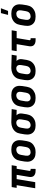

<svg xmlns="http://www.w3.org/2000/svg" viewBox="1697 -2495 806 4240"><g transform="rotate(-90 2100.0 -375.0)"><path d="M490 8H452Q432 8 412 5.5Q392 3 375 -4.5Q358 -12 343.5 -24.5Q329 -37 321 -54.5Q313 -72 311 -92Q309 -112 313 -132L359 -410H265L197 0H63L131 -410H71L89 -520H571L553 -410H493L447 -132Q446 -126 446.5 -120Q447 -114 450.5 -110Q454 -106 459.5 -104Q465 -102 471 -102H491Z M857 8Q824 8 792.5 2.5Q761 -3 734.5 -17.5Q708 -32 688.5 -55.5Q669 -79 659 -108Q649 -137 648.5 -169.5Q648 -202 653 -234L670 -334Q674 -361 684.5 -388.5Q695 -416 712.5 -439.5Q730 -463 754.5 -480.5Q779 -498 806 -509Q833 -520 861 -524Q889 -528 916 -528Q949 -528 980.5 -522.5Q1012 -517 1039 -502.5Q1066 -488 1085.5 -464.5Q1105 -441 1114.5 -412Q1124 -383 1124.5 -350.5Q1125 -318 1120 -286L1104 -186Q1099 -159 1089 -131.5Q1079 -104 1061 -80.5Q1043 -57 1018.5 -39.5Q994 -22 967.5 -11Q941 0 912.5 4Q884 8 857 8ZM857 -102Q878 -102 898.5 -108.5Q919 -115 935.5 -129.5Q952 -144 961 -164Q970 -184 973 -204L990 -304Q994 -325 992.5 -345.5Q991 -366 982 -383Q973 -400 955 -409Q937 -418 917 -418Q896 -418 875.5 -411.5Q855 -405 838.5 -390.5Q822 -376 812.5 -356Q803 -336 800 -316L783 -216Q780 -195 781 -174.5Q782 -154 791.5 -137Q801 -120 819 -111Q837 -102 857 -102Z M1453 8Q1421 8 1390 2.5Q1359 -3 1332.5 -18Q1306 -33 1287 -56.5Q1268 -80 1258.5 -109Q1249 -138 1248.5 -170Q1248 -202 1253 -234L1270 -334Q1274 -361 1284.5 -387.5Q1295 -414 1313 -437Q1331 -460 1355 -477.5Q1379 -495 1405 -505.5Q1431 -516 1458.5 -522Q1486 -528 1513 -528H1531L1811 -520L1793 -410L1674 -413Q1686 -402 1695.5 -388Q1705 -374 1710 -357.5Q1715 -341 1715 -322.5Q1715 -304 1712 -286L1696 -186Q1691 -159 1681 -132Q1671 -105 1653.5 -81.5Q1636 -58 1612.5 -40Q1589 -22 1562.5 -11Q1536 0 1508 4Q1480 8 1453 8ZM1454 -102Q1474 -102 1494 -109Q1514 -116 1529.5 -130.5Q1545 -145 1553.5 -164.5Q1562 -184 1565 -204L1582 -304Q1585 -323 1585 -342.5Q1585 -362 1577.5 -379Q1570 -396 1554.5 -406Q1539 -416 1520 -418H1507Q1487 -418 1467.5 -410Q1448 -402 1433.5 -387.5Q1419 -373 1411 -354Q1403 -335 1400 -316L1383 -216Q1380 -196 1380.5 -175.5Q1381 -155 1390 -138Q1399 -121 1416.5 -111.5Q1434 -102 1454 -102Z M2057 8Q2024 8 1992.5 2.5Q1961 -3 1934.5 -17.5Q1908 -32 1888.5 -55.5Q1869 -79 1859 -108Q1849 -137 1848.5 -169.5Q1848 -202 1853 -234L1870 -334Q1874 -361 1884.5 -388.5Q1895 -416 1912.5 -439.5Q1930 -463 1954.5 -480.5Q1979 -498 2006 -509Q2033 -520 2061 -524Q2089 -528 2116 -528Q2149 -528 2180.5 -522.5Q2212 -517 2239 -502.5Q2266 -488 2285.5 -464.5Q2305 -441 2314.5 -412Q2324 -383 2324.5 -350.5Q2325 -318 2320 -286L2304 -186Q2299 -159 2289 -131.5Q2279 -104 2261 -80.5Q2243 -57 2218.5 -39.5Q2194 -22 2167.5 -11Q2141 0 2112.5 4Q2084 8 2057 8ZM2057 -102Q2078 -102 2098.5 -108.5Q2119 -115 2135.5 -129.5Q2152 -144 2161 -164Q2170 -184 2173 -204L2190 -304Q2194 -325 2192.5 -345.5Q2191 -366 2182 -383Q2173 -400 2155 -409Q2137 -418 2117 -418Q2096 -418 2075.5 -411.5Q2055 -405 2038.5 -390.5Q2022 -376 2012.5 -356Q2003 -336 2000 -316L1983 -216Q1980 -195 1981 -174.5Q1982 -154 1991.5 -137Q2001 -120 2019 -111Q2037 -102 2057 -102Z M2653 8Q2621 8 2590 2.5Q2559 -3 2532.5 -18Q2506 -33 2487 -56.5Q2468 -80 2458.5 -109Q2449 -138 2448.5 -170Q2448 -202 2453 -234L2470 -334Q2474 -361 2484.5 -387.5Q2495 -414 2513 -437Q2531 -460 2555 -477.5Q2579 -495 2605 -505.5Q2631 -516 2658.5 -522Q2686 -528 2713 -528H2731L3011 -520L2993 -410L2874 -413Q2886 -402 2895.5 -388Q2905 -374 2910 -357.5Q2915 -341 2915 -322.5Q2915 -304 2912 -286L2896 -186Q2891 -159 2881 -132Q2871 -105 2853.5 -81.5Q2836 -58 2812.5 -40Q2789 -22 2762.5 -11Q2736 0 2708 4Q2680 8 2653 8ZM2654 -102Q2674 -102 2694 -109Q2714 -116 2729.5 -130.5Q2745 -145 2753.5 -164.5Q2762 -184 2765 -204L2782 -304Q2785 -323 2785 -342.5Q2785 -362 2777.5 -379Q2770 -396 2754.5 -406Q2739 -416 2720 -418H2707Q2687 -418 2667.5 -410Q2648 -402 2633.5 -387.5Q2619 -373 2611 -354Q2603 -335 2600 -316L2583 -216Q2580 -196 2580.5 -175.5Q2581 -155 2590 -138Q2599 -121 2616.5 -111.5Q2634 -102 2654 -102Z M3376 8H3338Q3318 8 3298.5 5.5Q3279 3 3261.5 -4.5Q3244 -12 3229.5 -24.5Q3215 -37 3207 -54.5Q3199 -72 3197 -92Q3195 -112 3199 -132L3245 -410H3091L3109 -520H3551L3533 -410H3379L3333 -132Q3332 -126 3332.5 -120Q3333 -114 3336.5 -110Q3340 -106 3345.5 -104Q3351 -102 3357 -102H3377Z M3857 8Q3824 8 3792.5 2.5Q3761 -3 3734.5 -17.5Q3708 -32 3688.5 -55.5Q3669 -79 3659 -108Q3649 -137 3648.5 -169.5Q3648 -202 3653 -234L3670 -334Q3674 -361 3684.5 -388.5Q3695 -416 3712.5 -439.5Q3730 -463 3754.5 -480.5Q3779 -498 3806 -509Q3833 -520 3861 -524Q3889 -528 3916 -528Q3949 -528 3980.5 -522.5Q4012 -517 4039 -502.5Q4066 -488 4085.5 -464.5Q4105 -441 4114.5 -412Q4124 -383 4124.5 -350.5Q4125 -318 4120 -286L4104 -186Q4099 -159 4089 -131.5Q4079 -104 4061 -80.5Q4043 -57 4018.5 -39.5Q3994 -22 3967.5 -11Q3941 0 3912.5 4Q3884 8 3857 8ZM3857 -102Q3878 -102 3898.5 -108.5Q3919 -115 3935.5 -129.5Q3952 -144 3961 -164Q3970 -184 3973 -204L3990 -304Q3994 -325 3992.5 -345.5Q3991 -366 3982 -383Q3973 -400 3955 -409Q3937 -418 3917 -418Q3896 -418 3875.5 -411.5Q3855 -405 3838.5 -390.5Q3822 -376 3812.5 -356Q3803 -336 3800 -316L3783 -216Q3780 -195 3781 -174.5Q3782 -154 3791.5 -137Q3801 -120 3819 -111Q3837 -102 3857 -102ZM3891 -600 3931 -758H4038L3979 -600Z"/></g></svg>

Font: Iosevka Aile Extrabold
Style: Italic
Weight: 800
Italic angle: -9°
Designer: Belleve Invis
Foundry: Belleve Invis
Version: Version 31.1.0; ttfautohint (v1.8.4)